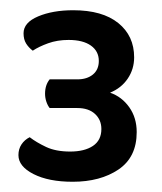

<svg xmlns="http://www.w3.org/2000/svg" viewBox="-20 -718 316 375"><path d="M131 -563Q150 -563 161.5 -572.5Q173 -582 173 -599Q173 -618 157.5 -629Q142 -640 114 -640Q92 -640 74 -633.5Q56 -627 44 -619Q36 -625 31 -633Q26 -641 26 -653Q26 -674 54.5 -686Q83 -698 123 -698Q180 -698 211 -673Q242 -648 242 -606Q242 -583 229.5 -564.5Q217 -546 195 -537Q218 -529 232.5 -508.5Q247 -488 247 -460Q247 -411 211.5 -387Q176 -363 122 -363Q75 -363 45.5 -378Q16 -393 16 -415Q16 -427 22 -436Q28 -445 38 -450Q51 -440 70 -431Q89 -422 117 -422Q145 -422 161.5 -433Q178 -444 178 -466Q178 -484 165.5 -495.5Q153 -507 131 -507H77Q73 -512 70.5 -519.5Q68 -527 68 -535Q68 -552 77 -563Z"/></svg>

Font: Baloo Paaji 2 Medium
Style: Regular
Weight: 500
Designer: Shuchita Grover, Noopur Datye and Ek Type
Foundry: Ek Type
Version: Version 1.640;hotconv 1.0.111;makeotfexe 2.5.65597; ttfautoh